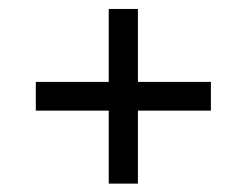

<svg xmlns="http://www.w3.org/2000/svg" viewBox="-20 -495 552 437"><path d="M227.5 -243.2H61.5V-308.6H227.5V-474.6H293.9V-308.6H460V-243.2H293.9V-77.1H227.5Z"/></svg>

Font: Dinish
Style: Italic
Weight: 400
Italic angle: -12°
Designer: Bert Driehuis
Foundry: Playbeing
Version: Version 3.002; git-62d0f29-release